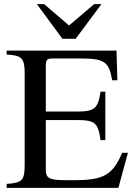

<svg xmlns="http://www.w3.org/2000/svg" viewBox="-20 -906 651 926"><path d="M469 -886H434L313 -783L193 -886H158L281 -719H345ZM597 -169H569C524 -63 481 -37 338 -37H302C228 -37 201 -42 201 -84V-327H352C438 -327 453 -314 465 -230H488V-464H465C453 -385 438 -368 352 -368H201V-588C201 -620 208 -624 236 -624H367C483 -624 506 -609 521 -519H546L542 -662H12V-643C87 -639 99 -624 99 -550V-114C99 -37 89 -24 12 -19V0H551Z"/></svg>

Font: STIXGeneral
Style: Regular
Weight: 400
Designer: MicroPress Inc., with final additions and corrections provided by Coen Hoffman, Elsevier (retired)
Version: Version 1.1.0